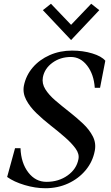

<svg xmlns="http://www.w3.org/2000/svg" viewBox="-20 -985 588 1021"><path d="M221 16Q168 16 111 -1Q54 -18 18 -44L60 -197H89Q92 -118 130.5 -68Q169 -18 227 -18Q292 -18 339.5 -52Q387 -86 397 -138Q403 -166 382 -195Q361 -224 325.5 -255Q290 -286 249 -318Q208 -350 173 -384Q138 -418 119 -454.5Q100 -491 107 -529Q118 -584 154 -626Q190 -668 244.5 -692Q299 -716 363 -716Q421 -716 470.5 -701Q520 -686 540 -662L512 -518H484Q479 -590 443.5 -636Q408 -682 357 -682Q301 -682 259 -651.5Q217 -621 208 -574Q202 -541 221 -510.5Q240 -480 274.5 -450.5Q309 -421 348 -390.5Q387 -360 421 -328Q455 -296 473.5 -260Q492 -224 484 -183Q473 -125 435.5 -80Q398 -35 342.5 -9.5Q287 16 221 16ZM358 -772 208 -931 251 -965 358 -853 465 -965 508 -931Z"/></svg>

Font: Wittgenstein-Italic Regular
Style: Italic
Weight: 400
Italic angle: -11°
Designer: Jörg Drees
Foundry: Jörg Drees
Version: Version 1.000; ttfautohint (v1.8.4.7-5d5b)